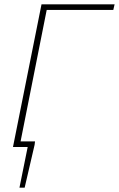

<svg xmlns="http://www.w3.org/2000/svg" viewBox="-20 -680 550 888"><path d="M70 188 108 0H64L69 -26H142L140 -10L94 188ZM40 0 172 -660H510L504 -634H196L70 0Z"/></svg>

Font: Source Sans 3
Style: Italic
Weight: 200
Italic angle: -11°
Designer: Paul D. Hunt
Foundry: Adobe
Version: Version 3.046;hotconv 1.0.118;makeotfexe 2.5.65603